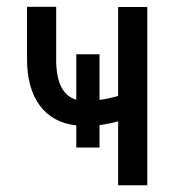

<svg xmlns="http://www.w3.org/2000/svg" viewBox="-20 -549 523 569"><path d="M416.5 0H330.1V-189.5Q306.2 -182.6 274.9 -178.2V-111.8H206.1V-177.2Q135.7 -185.5 98.1 -236.1Q60.5 -286.6 60.1 -372.6V-528.8H146.5V-366.2Q148.4 -270 206.1 -253.4V-388.2H274.9V-252.9Q301.3 -256.3 330.1 -264.6V-528.3H416.5Z"/></svg>

Font: RobotoCondensed-Regular
Style: Regular
Weight: 400
Designer: Google
Version: Version 2.001201; 2014